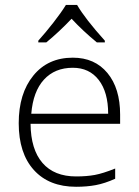

<svg xmlns="http://www.w3.org/2000/svg" viewBox="-20 -731 550 761"><path d="M281.7 9.3Q174.3 9.3 114.3 -57.1Q54.2 -123.5 54.2 -242.7Q54.2 -360.4 112.1 -431.4Q169.9 -502.4 268.6 -502.4Q355.5 -502.4 405.8 -441.7Q456.1 -380.9 456.1 -276.9V-240.2H101.1Q102.1 -138.7 148.4 -85.2Q194.8 -31.7 281.7 -31.7Q323.7 -31.7 355.7 -37.6Q387.7 -43.5 436.5 -63V-22.5Q395 -3.9 359.6 2.7Q324.2 9.3 281.7 9.3ZM268.6 -462.4Q197.3 -462.4 154.3 -415.5Q111.3 -368.7 104 -280.3H408.7Q408.7 -365.7 371.3 -414.1Q334 -462.4 268.6 -462.4ZM131.8 -569.8Q159.7 -600.6 191.2 -640.9Q222.7 -681.2 241.2 -711.4H285.6Q316.9 -657.2 395.5 -569.8V-563H363.8Q308.6 -608.4 263.7 -656.7Q214.8 -605 163.6 -563H131.8Z"/></svg>

Font: Bpm'online Open Sans Light
Style: Regular
Weight: 300
Foundry: Ascender Corporation
Version: Version 1.10